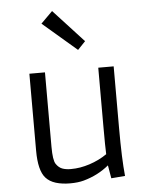

<svg xmlns="http://www.w3.org/2000/svg" viewBox="-60 -947 786 1006"><g transform="rotate(-5 333.0 -444.0)"><path d="M548.3 -255.9Q548.3 -94.7 557.6 -3.9L484.9 2L473.1 -66.9Q416 -19.5 339.8 1.5Q309.6 9.8 267.8 9.8Q226.1 9.8 193.1 -0.2Q160.2 -10.3 140.6 -32.2Q105 -71.8 105 -176.3V-581.1H187V-189.5Q187 -119.1 200.7 -98.9Q214.4 -78.6 233.2 -71.5Q252 -64.5 277.8 -64.5Q303.7 -64.5 327.9 -68.6Q352.1 -72.8 376.5 -80.6Q427.7 -97.2 469.2 -126V-126.5Q467.3 -163.6 467.3 -271V-581.1H548.3ZM190.9 -836.9 252 -897.9 410.6 -725.6 370.1 -683.1Z"/></g></svg>

Font: Armata
Style: Regular
Weight: 400
Designer: Viktoriya Grabowska
Foundry: Viktoriya Grabowska
Version: Version 1.002